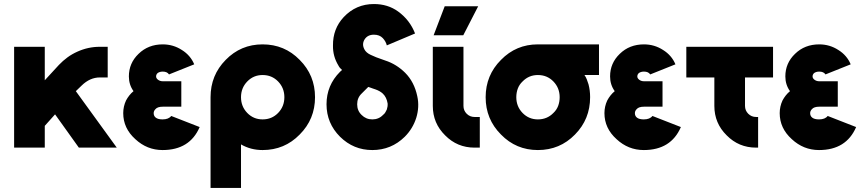

<svg xmlns="http://www.w3.org/2000/svg" viewBox="-20 -732 4281 952"><path d="M50 -500V0H202V-108L253 -165L371 0H559L356 -280L385 -308Q426 -348 475 -348H514V-500H475Q417 -500 364 -476Q337 -464 314.5 -447.5Q292 -431 272 -410L202 -334V-500Z M879 -329H788Q773 -329 763 -337Q754 -344 754 -353Q754 -363 762 -370Q772 -377 787 -377Q809 -377 818 -363L943 -413Q934 -435 918.5 -453Q903 -471 882 -484Q839 -512 787 -512Q715 -512 667 -465Q619 -419 619 -353Q619 -312 642 -280Q630 -270 621 -258.5Q612 -247 605 -234Q591 -204 591 -171Q591 -96 651 -42Q709 12 786 12Q921 12 970 -102L829 -157Q816 -140 786 -140Q763 -140 752 -149Q742 -157 742 -171Q742 -182 751 -191Q761 -203 788 -203H879Z M1282 -360Q1328 -360 1359 -328Q1390 -296 1390 -250Q1390 -204 1359 -172Q1328 -140 1282 -140Q1237 -140 1206 -172Q1175 -204 1175 -250Q1175 -296 1206 -328Q1237 -360 1282 -360ZM1282 -512Q1174 -512 1099 -435Q1024 -359 1024 -250V200H1175V-16Q1223 12 1282 12Q1391 12 1466 -65Q1542 -141 1542 -250Q1542 -359 1466 -435Q1391 -512 1282 -512Z M1834 -712Q1745 -712 1684 -647Q1630 -589 1631 -506Q1630 -453 1658 -407Q1661 -401 1665.5 -395.5Q1670 -390 1676 -385L1666 -376Q1599 -309 1599 -215Q1599 -121 1666 -54Q1733 12 1826 12Q1920 12 1987 -54Q2027 -94 2044 -148Q2052 -174 2053.5 -201Q2055 -228 2049 -255Q2034 -326 1989 -371Q1968 -392 1943 -407.5Q1918 -423 1890 -432Q1863 -441 1845.5 -448Q1828 -455 1818 -460Q1807 -465 1799 -472Q1791 -479 1787 -487Q1773 -513 1788 -537Q1803 -560 1834 -560Q1862 -560 1878 -543Q1893 -527 1898 -507L2038 -566Q2012 -633 1954 -675Q1903 -712 1834 -712ZM1806 -301Q1811 -300 1816.5 -297.5Q1822 -295 1829 -293Q1834 -291 1836.5 -290.5Q1839 -290 1841 -289Q1864 -281 1878 -268Q1897 -250 1902 -219Q1903 -204 1898 -189Q1895 -183 1891 -175.5Q1887 -168 1879 -162Q1858 -140 1826 -140Q1795 -140 1773 -162Q1751 -183 1751 -215Q1751 -247 1773 -268Z M2126 -500V-207Q2126 -121 2187 -61Q2247 0 2333 0H2359V-152H2333Q2310 -152 2294 -168Q2278 -184 2278 -207V-500ZM2130 -557H2277L2351 -701H2185Z M2647 -512Q2539 -512 2464 -435Q2388 -359 2388 -250Q2388 -141 2464 -65Q2539 12 2647 12Q2756 12 2831 -65Q2906 -141 2906 -250Q2906 -267 2904 -283Q2902 -299 2898 -314Q2894 -327 2889.5 -338.5Q2885 -350 2878 -360H2950V-512ZM2647 -360Q2693 -360 2724 -328Q2755 -296 2755 -250Q2755 -227 2747.5 -207Q2740 -187 2724 -172Q2693 -140 2647 -140Q2602 -140 2571 -172Q2540 -204 2540 -250Q2540 -273 2547.5 -293Q2555 -313 2571 -328Q2602 -360 2647 -360Z M3265 -329H3174Q3159 -329 3149 -337Q3140 -344 3140 -353Q3140 -363 3148 -370Q3158 -377 3173 -377Q3195 -377 3204 -363L3329 -413Q3320 -435 3304.5 -453Q3289 -471 3268 -484Q3225 -512 3173 -512Q3101 -512 3053 -465Q3005 -419 3005 -353Q3005 -312 3028 -280Q3016 -270 3007 -258.5Q2998 -247 2991 -234Q2977 -204 2977 -171Q2977 -96 3037 -42Q3095 12 3172 12Q3307 12 3356 -102L3215 -157Q3202 -140 3172 -140Q3149 -140 3138 -149Q3128 -157 3128 -171Q3128 -182 3137 -191Q3147 -203 3174 -203H3265Z M3383 -500V-348H3522V-207Q3522 -121 3583 -61Q3643 0 3729 0H3739V-152H3729Q3706 -152 3690 -168Q3674 -184 3674 -207V-348H3813V-500Z M4134 -329H4043Q4028 -329 4018 -337Q4009 -344 4009 -353Q4009 -363 4017 -370Q4027 -377 4042 -377Q4064 -377 4073 -363L4198 -413Q4189 -435 4173.5 -453Q4158 -471 4137 -484Q4094 -512 4042 -512Q3970 -512 3922 -465Q3874 -419 3874 -353Q3874 -312 3897 -280Q3885 -270 3876 -258.5Q3867 -247 3860 -234Q3846 -204 3846 -171Q3846 -96 3906 -42Q3964 12 4041 12Q4176 12 4225 -102L4084 -157Q4071 -140 4041 -140Q4018 -140 4007 -149Q3997 -157 3997 -171Q3997 -182 4006 -191Q4016 -203 4043 -203H4134Z"/></svg>

Font: Unageo
Style: ExtraBold
Weight: 800
Designer: Richard Sepsi
Foundry: Richard Sepsi
Version: Version 2.000